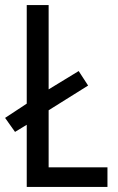

<svg xmlns="http://www.w3.org/2000/svg" viewBox="-21 -734 464 754"><path d="M84 0V-244L38 -216L-1 -271L84 -327V-714H170V-383L288 -455L325 -398L170 -301V-77H401V0Z"/></svg>

Font: Noto Sans Gurmukhi Condensed
Style: Regular
Weight: 400
Width: 3
Designer: Jelle Bosma - Monotype Design Team
Foundry: Monotype Imaging Inc.
Version: Version 2.004; ttfautohint (v1.8.4.7-5d5b)